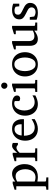

<svg xmlns="http://www.w3.org/2000/svg" viewBox="1238 -1935 873 3389"><g transform="rotate(-90 1674.5 -240.5)"><path d="M472.2 -242.7Q472.2 -136.7 412.1 -72.8Q352.1 -8.8 244.6 -8.8Q216.8 -8.8 164.6 -17.1V117.7Q164.6 135.3 184.6 136.7L237.8 141.1V176.3H19.5V141.1L62.5 136.7Q81.1 134.8 81.1 117.7V-389.6H19.5V-419.4L129.4 -453.1H164.6V-408.2Q235.8 -463.9 300.8 -463.9Q353 -463.9 391.6 -433.8Q430.2 -403.8 451.2 -353.8Q472.2 -303.7 472.2 -242.7ZM382.3 -230.5Q382.3 -274.4 369.1 -313.5Q356 -352.5 328.4 -377Q300.8 -401.4 256.8 -401.4Q215.3 -401.4 164.6 -374V-64.9Q204.1 -50.3 237.8 -50.3Q286.6 -50.3 318.6 -75.2Q350.6 -100.1 366.5 -141.1Q382.3 -182.1 382.3 -230.5Z M846.2 -361.3H811Q788.6 -386.2 762.2 -386.2Q720.7 -386.2 671.9 -330.1V-77.1Q671.9 -58.1 690.9 -57.1L750.5 -54.7V-19.5H525.4V-53.7L569.8 -57.1Q588.4 -58.6 588.4 -77.1V-389.6H523.4V-419.4L635.3 -453.1H671.9V-373Q685.1 -389.2 705.1 -410.6Q725.1 -432.1 747.8 -448Q770.5 -463.9 791 -463.9Q822.3 -463.9 846.2 -450.7Z M1265.6 -64.5Q1176.3 -8.8 1094.2 -8.8Q1030.3 -8.8 983.4 -37.1Q936.5 -65.4 911.1 -116Q885.7 -166.5 885.7 -231.9Q885.7 -298.3 911.1 -350.6Q936.5 -402.8 984.1 -433.3Q1031.7 -463.9 1097.2 -463.9Q1180.7 -463.9 1223.1 -412.6Q1265.6 -361.3 1265.6 -279.8Q1265.6 -271 1265.4 -264.6Q1265.1 -258.3 1264.6 -254.4H972.7Q972.7 -202.1 987.8 -158.9Q1002.9 -115.7 1036.1 -89.8Q1069.3 -64 1123 -64Q1181.6 -64 1265.6 -119.1ZM1175.3 -294.9V-314.9Q1175.3 -360.4 1154.1 -390.4Q1132.8 -420.4 1088.4 -420.4Q1039.6 -420.4 1010.3 -384.8Q981 -349.1 977.5 -294.9Z M1685.1 -52.7Q1603 -8.8 1533.2 -8.8Q1469.7 -8.8 1423.3 -38.1Q1377 -67.4 1352.1 -118.4Q1327.1 -169.4 1327.1 -233.4Q1327.1 -301.8 1354 -353.8Q1380.9 -405.8 1429.7 -434.8Q1478.5 -463.9 1543.9 -463.9Q1577.1 -463.9 1609.1 -455.1Q1641.1 -446.3 1662.4 -426.5Q1683.6 -406.7 1683.6 -373.5Q1683.6 -349.1 1668 -335.2Q1652.3 -321.3 1630.4 -321.3Q1607.4 -321.3 1585.4 -335.9V-415Q1566.9 -425.8 1547.9 -425.8Q1502.9 -425.8 1474.4 -399.7Q1445.8 -373.5 1432.4 -332.3Q1418.9 -291 1418.9 -245.6Q1418.9 -195.8 1435.5 -154.8Q1452.1 -113.8 1485.4 -89.6Q1518.6 -65.4 1568.4 -65.4Q1625.5 -65.4 1685.1 -104.5Z M1911.6 -601.6Q1911.6 -578.1 1896.2 -562Q1880.9 -545.9 1857.4 -545.9Q1833.5 -545.9 1817.4 -562.5Q1801.3 -579.1 1801.3 -601.6Q1801.3 -624.5 1817.9 -640.6Q1834.5 -656.7 1857.4 -656.7Q1878.9 -656.7 1895.3 -641.6Q1911.6 -626.5 1911.6 -601.6ZM1958 -19.5H1746.6V-54.7L1790.5 -57.1Q1809.6 -58.1 1809.6 -77.1V-398.9H1747.6V-429.7L1857.4 -463.9H1893.1V-77.1Q1893.1 -57.6 1911.6 -57.1L1958 -54.7Z M2447.8 -235.8Q2447.8 -170.4 2421.1 -119.1Q2394.5 -67.9 2346.2 -38.3Q2297.9 -8.8 2232.4 -8.8Q2167 -8.8 2119.1 -38.1Q2071.3 -67.4 2045.4 -118.9Q2019.5 -170.4 2019.5 -235.8Q2019.5 -301.3 2046.1 -352.8Q2072.8 -404.3 2121.3 -434.1Q2169.9 -463.9 2235.8 -463.9Q2301.8 -463.9 2349.1 -434.3Q2396.5 -404.8 2422.1 -353.3Q2447.8 -301.8 2447.8 -235.8ZM2354.5 -236.8Q2354.5 -280.8 2342.5 -323.7Q2330.6 -366.7 2304.4 -395Q2278.3 -423.3 2234.9 -423.3Q2190.4 -423.3 2163.8 -395.3Q2137.2 -367.2 2125.5 -324.2Q2113.8 -281.2 2113.8 -236.8Q2113.8 -192.9 2125.7 -149.7Q2137.7 -106.4 2164.1 -77.9Q2190.4 -49.3 2233.4 -49.3Q2277.8 -49.3 2304.2 -77.9Q2330.6 -106.4 2342.5 -149.7Q2354.5 -192.9 2354.5 -236.8Z M2971.7 -19.5H2828.6V-70.8Q2747.6 -8.8 2684.6 -8.8Q2560.1 -8.8 2560.1 -154.3V-398.4H2497.6V-429.2L2607.9 -463.9H2643.6V-171.4Q2643.6 -69.8 2731 -69.8Q2775.4 -69.8 2828.6 -96.7V-398.4H2765.6V-429.2L2875.5 -463.9H2912.1V-77.1Q2912.1 -58.6 2932.1 -57.1L2971.7 -54.7Z M3317.9 -149.4Q3317.9 -101.1 3295.2 -70.1Q3272.5 -39.1 3233.4 -23.9Q3194.3 -8.8 3146 -8.8Q3110.8 -8.8 3079.6 -14.4Q3048.3 -20 3021 -30.8V-151.4H3066.9L3077.6 -74.2Q3115.2 -49.3 3157.7 -49.3Q3190.9 -49.3 3214.8 -68.6Q3238.8 -87.9 3238.8 -119.6Q3238.8 -153.3 3210 -175.8Q3202.1 -181.6 3181.9 -192.4Q3161.6 -203.1 3128.9 -219.2Q3074.7 -246.1 3053.7 -267.6Q3027.3 -294.9 3027.3 -333.5Q3027.3 -378.9 3049.1 -407.7Q3070.8 -436.5 3107.7 -450.2Q3144.5 -463.9 3189.5 -463.9Q3257.3 -463.9 3304.2 -443.4V-336.9H3257.8L3250.5 -400.4Q3223.6 -421.4 3182.1 -421.4Q3109.4 -421.4 3109.4 -360.8Q3109.4 -330.6 3130.9 -312Q3140.6 -303.7 3160.2 -293Q3179.7 -282.2 3209 -268.1Q3235.4 -255.9 3255.1 -244.1Q3274.9 -232.4 3287.1 -219.7Q3317.9 -188 3317.9 -149.4Z"/></g></svg>

Font: Annapurna SIL
Style: Regular
Weight: 400
Designer: Peter Martin, Annie Olsen
Foundry: SIL International
Version: Version 2.000